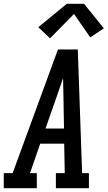

<svg xmlns="http://www.w3.org/2000/svg" viewBox="-44 -997 570 1017"><path d="M-24 0V-80H23L263 -735H368L391 -80H427V0H252V-80H299L296 -236H169L115 -80H151V0ZM295 -316 292 -490Q291 -513 291 -536.5Q291 -560 290 -583Q282 -560 274 -536.5Q266 -513 258 -490L197 -316ZM221 -794 159 -853 310 -977H401L506 -847L434 -799L348 -923Z"/></svg>

Font: Iosevka Slab Medium
Style: Italic
Weight: 500
Italic angle: -9°
Monospace: yes
Designer: Belleve Invis
Foundry: Belleve Invis
Version: Version 11.1.0; ttfautohint (v1.8.3)